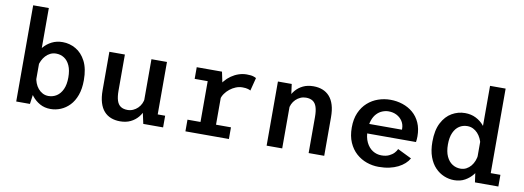

<svg xmlns="http://www.w3.org/2000/svg" viewBox="-60 -1106 4019 1474"><g transform="rotate(10 1950.0 -369.0)"><path d="M100.5 0V-750H222.5V-109.5L207.5 0ZM369 11Q322 11 285.5 -9.5Q249 -30 224 -62Q199 -94 186.2 -130.2Q173.5 -166.5 173.5 -198.5L220 -214Q222 -189.5 231 -166Q240 -142.5 255.2 -124.2Q270.5 -106 291 -95.2Q311.5 -84.5 336 -84.5Q371 -84.5 399.8 -103Q428.5 -121.5 445.5 -158.5Q462.5 -195.5 462.5 -251Q462.5 -306.5 446.2 -343Q430 -379.5 402 -397.5Q374 -415.5 339.5 -415.5Q314.5 -415.5 294.2 -405.5Q274 -395.5 258.5 -378.8Q243 -362 232.8 -340.8Q222.5 -319.5 218 -298L175 -313.5Q175 -345 188.2 -379.2Q201.5 -413.5 227 -443.5Q252.5 -473.5 289.5 -492.2Q326.5 -511 374 -511Q428 -511 476 -483.5Q524 -456 553.8 -398.5Q583.5 -341 583.5 -251Q583.5 -183.5 565.5 -134Q547.5 -84.5 516.8 -52.5Q486 -20.5 447.8 -4.8Q409.5 11 369 11Z M911 11.5Q872 11.5 840.2 -0.8Q808.5 -13 785.8 -38.5Q763 -64 750.8 -104.2Q738.5 -144.5 738.5 -200.5V-500H859.5V-219.5Q859.5 -171 869.2 -141.2Q879 -111.5 899.8 -98Q920.5 -84.5 952.5 -84.5Q975.5 -84.5 995.8 -93.5Q1016 -102.5 1032 -118.2Q1048 -134 1057.5 -154.5Q1067 -175 1069 -198L1098.5 -186Q1098.5 -150 1086.8 -115Q1075 -80 1051.2 -51.2Q1027.5 -22.5 992.5 -5.5Q957.5 11.5 911 11.5ZM1091 0 1066.5 -112.5V-500H1187.5V-64.5L1166.5 -91H1245.5V0Z M1419.5 0V-91H1521V-409H1419.5V-500H1616.5L1642 -378.5V-91H1758.5V0ZM1639.5 -290 1596 -310Q1596.5 -343 1608.5 -373.2Q1620.5 -403.5 1641 -428.8Q1661.5 -454 1688.5 -472.8Q1715.5 -491.5 1746 -501.8Q1776.5 -512 1807.5 -512Q1842.5 -512 1859.8 -506.2Q1877 -500.5 1882 -496.5L1856 -395Q1852 -398.5 1836 -403.5Q1820 -408.5 1793 -408.5Q1766.5 -408.5 1741.5 -398.5Q1716.5 -388.5 1695.2 -371.5Q1674 -354.5 1659.2 -333.5Q1644.5 -312.5 1639.5 -290Z M2052.5 0V-500H2160L2174 -396.5V0ZM2380 0V-280.5Q2380 -329 2370.2 -358.8Q2360.5 -388.5 2339.8 -402Q2319 -415.5 2287 -415.5Q2264 -415.5 2243.8 -406.5Q2223.5 -397.5 2207.5 -381.8Q2191.5 -366 2182 -345.5Q2172.5 -325 2170.5 -302L2141 -314Q2141 -350 2152.8 -385Q2164.5 -420 2188.2 -448.8Q2212 -477.5 2247 -494.5Q2282 -511.5 2328.5 -511.5Q2368 -511.5 2399.5 -499.2Q2431 -487 2454 -461.5Q2477 -436 2489.2 -396Q2501.5 -356 2501.5 -299.5V0Z M2926.5 11Q2878.5 11 2833 -5Q2787.5 -21 2751.2 -53.5Q2715 -86 2693.5 -135.2Q2672 -184.5 2672 -251Q2672 -317.5 2693.5 -366.5Q2715 -415.5 2751.5 -448Q2788 -480.5 2833.8 -496.2Q2879.5 -512 2928 -512Q2978 -512 3023.5 -497Q3069 -482 3104.5 -452Q3140 -422 3160.2 -376.5Q3180.5 -331 3180.5 -270.5Q3180.5 -260.5 3179.5 -248Q3178.5 -235.5 3177 -226.5H2768.5V-301H3054.5Q3054.5 -303 3054.5 -304Q3054.5 -305 3054.5 -307.5Q3054.5 -341.5 3037.8 -367.2Q3021 -393 2993 -407.5Q2965 -422 2930 -422Q2905.5 -422 2881.2 -412.2Q2857 -402.5 2837.8 -382.2Q2818.5 -362 2807 -329.8Q2795.5 -297.5 2795.5 -252Q2795.5 -196 2814.2 -157.5Q2833 -119 2864.2 -99.2Q2895.5 -79.5 2933 -79.5Q2967.5 -79.5 2991.8 -91Q3016 -102.5 3030.8 -118.5Q3045.5 -134.5 3051.5 -149.5L3161 -96Q3148.5 -73.5 3127.2 -54.2Q3106 -35 3076.5 -20.2Q3047 -5.5 3009.5 2.8Q2972 11 2926.5 11Z M3515 11Q3474.5 11 3436.2 -4.8Q3398 -20.5 3367.2 -52.5Q3336.5 -84.5 3318.5 -134Q3300.5 -183.5 3300.5 -251Q3300.5 -341 3330.5 -398.5Q3360.5 -456 3408.2 -483.5Q3456 -511 3510 -511Q3557.5 -511 3594.8 -492.2Q3632 -473.5 3657.2 -443.5Q3682.5 -413.5 3696 -379.2Q3709.5 -345 3709.5 -313.5L3666 -298Q3661.5 -319.5 3651.2 -340.8Q3641 -362 3625.5 -378.8Q3610 -395.5 3589.8 -405.5Q3569.5 -415.5 3544.5 -415.5Q3510 -415.5 3482.2 -397.5Q3454.5 -379.5 3438 -343Q3421.5 -306.5 3421.5 -251Q3421.5 -195.5 3438.5 -158.5Q3455.5 -121.5 3484.2 -103Q3513 -84.5 3548 -84.5Q3573 -84.5 3593.2 -95.2Q3613.5 -106 3628.8 -124.2Q3644 -142.5 3653 -166Q3662 -189.5 3664 -214L3710.5 -198.5Q3710.5 -166.5 3698 -130.2Q3685.5 -94 3660.5 -62Q3635.5 -30 3599 -9.5Q3562.5 11 3515 11ZM3783.5 -750V-36.5L3729 -91H3859V0H3676.5L3662 -104V-750Z"/></g></svg>

Font: Trispace Thin Medium
Style: Regular
Weight: 500
Version: Version 1.210